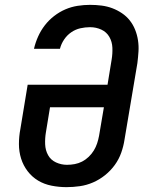

<svg xmlns="http://www.w3.org/2000/svg" viewBox="-20 -763 640 791"><path d="M254 8Q223 8 192.5 2Q162 -4 137 -19Q112 -34 94 -57.5Q76 -81 67 -109.5Q58 -138 58 -169.5Q58 -201 64 -232L94 -414H423L440 -518Q444 -542 443 -566.5Q442 -591 430.5 -611Q419 -631 397.5 -641Q376 -651 351 -651Q331 -651 311 -646.5Q291 -642 273.5 -630Q256 -618 244 -600Q232 -582 227 -562H120Q126 -588 137 -612.5Q148 -637 164.5 -658.5Q181 -680 203 -697Q225 -714 249.5 -724.5Q274 -735 300 -739Q326 -743 351 -743Q375 -743 398.5 -740Q422 -737 443 -729Q464 -721 482.5 -708.5Q501 -696 514.5 -679Q528 -662 536.5 -641Q545 -620 548.5 -597Q552 -574 550.5 -550.5Q549 -527 546 -503L493 -188Q489 -161 479.5 -134Q470 -107 453 -83.5Q436 -60 413 -41.5Q390 -23 363.5 -11.5Q337 0 309 4Q281 8 254 8ZM256 -84Q272 -84 288 -87Q304 -90 318.5 -97.5Q333 -105 345.5 -117Q358 -129 366.5 -143Q375 -157 380 -172Q385 -187 388 -203L408 -321H186L169 -217Q165 -193 166 -168.5Q167 -144 178 -124Q189 -104 210.5 -94Q232 -84 256 -84Z"/></svg>

Font: Iosevka Etoile SmBdObl
Style: Regular
Weight: 600
Italic angle: -9°
Designer: Belleve Invis
Foundry: Belleve Invis
Version: Version 15.5.2; ttfautohint (v1.8.4)